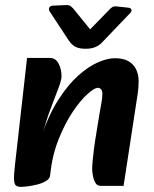

<svg xmlns="http://www.w3.org/2000/svg" viewBox="-20 -718 605 752"><path d="M375 10Q360 10 353 -3Q346 -16 343.5 -32Q341 -48 341 -56Q341 -70 343 -89.5Q345 -109 347.5 -130.5Q350 -152 353 -170L370 -274Q373 -294 377 -314Q381 -334 381 -350Q381 -362 376 -368Q371 -374 363 -374Q350 -374 322.5 -349.5Q295 -325 264.5 -279.5Q234 -234 209 -171Q184 -108 176 -30L141 -182Q171 -269 209 -328Q247 -387 287 -422.5Q327 -458 364 -474Q401 -490 430 -490Q464 -490 484.5 -477.5Q505 -465 514 -444.5Q523 -424 523 -401Q523 -375 519.5 -352Q516 -329 512 -303L464 10ZM64 14Q51 14 43.5 9.5Q36 5 35 -14Q34 -33 39 -75L86 -491H175Q198 -491 209.5 -469Q221 -447 221 -419Q221 -406 211 -378.5Q201 -351 189 -320.5Q177 -290 169 -267L143 -185L192 -191L176 -30Q175 -18 160 -9Q145 0 124.5 5Q104 10 87 12Q70 14 64 14ZM490 -667Q497 -675 494.5 -681Q492 -687 482 -688L435 -693Q427 -694 421.5 -691Q416 -688 411 -683L333 -603L269 -682Q265 -687 258 -693Q251 -699 236 -698L188 -696Q176 -695 173 -688.5Q170 -682 174 -674L249 -560Q262 -541 277 -534Q292 -527 315 -527Q338 -527 353 -533.5Q368 -540 377 -549Z"/></svg>

Font: Alkatra SemiBold
Style: Regular
Weight: 600
Designer: Suman Bhandary
Version: Version 1.100;gftools[0.9.22]